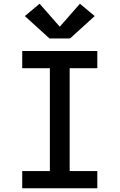

<svg xmlns="http://www.w3.org/2000/svg" viewBox="-20 -1008 640 1028"><path d="M99 0V-92H247V-643H99V-735H501V-643H353V-92H501V0ZM355 -802H245L113 -922L192 -988L300 -865L408 -988L487 -922Z"/></svg>

Font: Iosevka Slab Semibold Extended
Style: Regular
Weight: 600
Width: 7
Monospace: yes
Designer: Belleve Invis
Foundry: Belleve Invis
Version: Version 11.1.0; ttfautohint (v1.8.3)